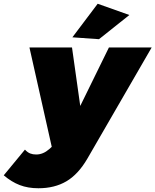

<svg xmlns="http://www.w3.org/2000/svg" viewBox="-122 -800 829 1024"><path d="M687 -547 344 46Q295 130 232 167Q169 204 83 204Q27 204 -17 187Q-61 170 -102 135L11 -2Q25 13 39 18.5Q53 24 71 24Q108 24 141 -5L154 -17L35 -547H262L306 -235L459 -547ZM399 -780 568 -720 406 -591 264 -601Z"/></svg>

Font: Gontserrat Black
Style: Italic
Weight: 900
Italic angle: -11.3°
Designer: Julieta Ulanovsky
Foundry: Julieta Ulanovsky
Version: Version 6.001